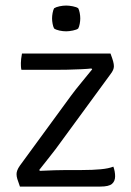

<svg xmlns="http://www.w3.org/2000/svg" viewBox="-20 -688 484 708"><path d="M241.5 -334.5Q258 -357 279.2 -382.5Q300.5 -408 320 -432.5L317 -435.5Q305 -434 280.8 -432.8Q256.5 -431.5 229 -431Q201.5 -430.5 179.5 -430.5H59Q57.5 -436.5 57.2 -444Q57 -451.5 57 -455.5Q57 -461 58 -471Q59 -481 61 -490.5H387.5Q394.5 -472 397.2 -461.8Q400 -451.5 400 -443.5Q400 -437 397 -430Q394 -423 387.5 -414.5L203 -162.5Q186 -138.5 164 -111Q142 -83.5 124.5 -61L127.5 -58Q153.5 -59.5 181.2 -60.2Q209 -61 227 -61H282Q322 -61 351.2 -63.8Q380.5 -66.5 398 -73.5Q401 -65.5 402.8 -56Q404.5 -46.5 404.5 -38Q404.5 -20 393 -10Q381.5 0 349.5 0H53.5Q46.5 -19 43.8 -28.2Q41 -37.5 41 -46Q41 -52.5 43.8 -60Q46.5 -67.5 53.5 -77.5ZM172 -620Q172 -629.5 174 -640.2Q176 -651 179.5 -657.5Q186.5 -662 199.5 -664.8Q212.5 -667.5 224 -667.5Q234.5 -667.5 248.5 -664.8Q262.5 -662 268.5 -657.5Q272 -651 274 -640.2Q276 -629.5 276 -620Q276 -611 274 -600.2Q272 -589.5 268.5 -583Q263.5 -578.5 249 -575.5Q234.5 -572.5 224 -572.5Q212.5 -572.5 199.5 -575.2Q186.5 -578 179.5 -583Q176 -589.5 174 -600.2Q172 -611 172 -620Z"/></svg>

Font: Signika Light Light
Style: Regular
Weight: 300
Version: Version 2.001